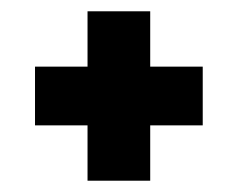

<svg xmlns="http://www.w3.org/2000/svg" viewBox="-20 -480 421 340"><path d="M135 -160V-258H42V-362H135V-460H246V-362H339V-258H246V-160Z"/></svg>

Font: Bricolage Grotesque 12pt Condensed Bricolage Grotesque 10pt Condensed Regular
Style: Bold
Weight: 700
Width: 3
Designer: Mathieu Triay
Foundry: Atelier Triay
Version: Version 1.001; ttfautohint (v1.8.4.7-5d5b);gftools[0.9.33.de